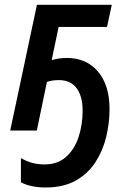

<svg xmlns="http://www.w3.org/2000/svg" viewBox="-20 -561 572 825"><path d="M175.8 244.6Q145.5 244.6 117.9 239Q90.3 233.4 69.8 222.2V118.2Q93.3 131.8 117.7 138.7Q142.1 145.5 171.4 145.5Q227.1 145.5 263.2 113.8Q299.3 82 317.1 29.3Q335 -23.4 335 -85.4Q335 -147 309.3 -181.9Q283.7 -216.8 232.9 -216.8Q203.6 -216.8 181.6 -209L138.2 0H23.9L138.7 -540.5H460.4L439.9 -445.3H231.9L202.1 -302.7Q213.9 -306.2 230.5 -309.1Q247.1 -312 267.6 -312Q351.1 -312 400.9 -253.7Q450.7 -195.3 450.7 -92.3Q450.7 -32.2 436.3 27.3Q421.9 86.9 389.9 136.2Q357.9 185.5 305.2 215.1Q252.4 244.6 175.8 244.6Z"/></svg>

Font: Open Sans SemiBold
Style: Italic
Weight: 600
Italic angle: -12°
Designer: Monotype Design Team
Foundry: Monotype Imaging Inc.
Version: Version 3.003; ttfautohint (v1.8.4)